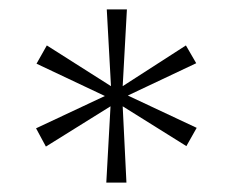

<svg xmlns="http://www.w3.org/2000/svg" viewBox="-20 -747 496 410"><path d="M207 -357 216 -520 78 -434 57 -473 204 -542 58 -611 80 -650 217 -563 208 -727H251L242 -563L377 -650L399 -612L253 -543L400 -474L378 -435L242 -520L250 -357Z"/></svg>

Font: DM Sans 28pt ExtraLight
Style: Regular
Weight: 250
Version: Version 4.004;gftools[0.9.30]